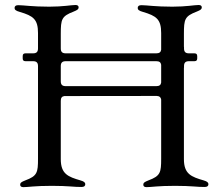

<svg xmlns="http://www.w3.org/2000/svg" viewBox="-20 -754 900 779"><path d="M83.5 -505.7H114.3C128.2 -505.7 134.2 -499.6 134.2 -485.8V-110.4C134.2 -54 131.4 -40.1 82.4 -22C66.1 -15.6 61.8 -12.1 61.8 -4.6C61.8 1.8 66.1 5.3 74.9 5.3C94.5 5.3 119.7 0 190.7 0C258.2 0 281.2 5 310 4.6C321.7 5 326 0 326 -6.7C326 -12.4 322.1 -17.8 306.8 -22C256.4 -36.6 226.6 -47.9 226.6 -108.3V-344.8C226.6 -356.9 231.2 -362.9 241.1 -364.3L616.1 -364.7C626.8 -364.3 632.5 -359.7 633.9 -350.1V-110.4C633.9 -54 631 -40.1 582 -22C565.7 -15.6 561.4 -12.1 561.4 -4.6C561.4 1.8 565.7 5.3 574.6 5.3C594.1 5.3 619.3 0 690.3 0C757.8 0 780.9 5 809.7 4.6C821.4 5 825.6 0 825.6 -6.7C825.6 -12.4 821.7 -17.8 806.5 -22C756 -36.6 726.2 -47.9 726.2 -108.3V-479.4H726.6V-485.8C726.6 -499.6 732.6 -505.7 746.4 -505.7H768.8C777 -506 779.8 -508.9 780.2 -517V-526.3C779.8 -534.4 777 -537.3 768.8 -537.6H746.4C732.6 -537.6 726.6 -543.7 726.6 -557.5V-563.9H726.2V-616.1C726.2 -676.1 729.4 -688.2 778.4 -707C794.4 -713.4 798.7 -717 798.7 -724.1C798.7 -730.1 794.7 -733.7 785.9 -733.7C768.8 -733.7 736.2 -726.9 679.3 -726.9C609 -726.9 576 -733 553.6 -733C543.3 -733 538.7 -728.7 538.7 -721.6C538.7 -715.2 543 -710.2 560 -705.6C614.7 -689.6 633.9 -675.4 633.9 -620V-552.2C632.5 -542.3 626.4 -537.6 614.3 -537.6H246.4C232.6 -537.6 226.6 -543.7 226.6 -557.5V-616.1C226.6 -676.1 229.8 -688.2 278.8 -707C294.7 -713.4 299 -717 299 -724.1C299 -730.1 295.1 -733.7 286.2 -733.7C269.2 -733.7 236.5 -726.9 179.7 -726.9C109.4 -726.9 76.3 -733 54 -733C43.7 -733 39.1 -728.7 39.1 -721.6C39.1 -715.2 43.3 -710.2 60.4 -705.6C115.1 -689.6 134.2 -675.4 134.2 -620V-557.5C134.2 -543.7 128.2 -537.6 114.3 -537.6H83.5C75.3 -537.3 72.4 -534.4 72.1 -526.3V-517C72.4 -508.9 75.3 -506 83.5 -505.7ZM226.6 -424.4V-485.8C226.6 -499.6 232.6 -505.7 246.4 -505.7H614.3C626.4 -505.7 632.5 -501.1 633.9 -491.1V-419C632.5 -409.1 626.4 -404.5 614.3 -404.5H246.4C232.6 -404.5 226.6 -410.5 226.6 -424.4Z"/></svg>

Font: Margiela Serif Text
Style: Regular
Weight: 400
Designer: Andreas Faust, Stefan Endress
Version: Version 1.002;FEAKit 1.0